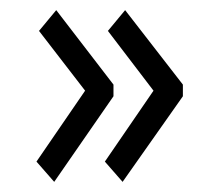

<svg xmlns="http://www.w3.org/2000/svg" viewBox="-20 -420 415 379"><path d="M222 -61 341 -230V-253L227 -400L193 -359L283 -241L187 -101ZM87 -61 204 -230V-253L91 -400L57 -359L148 -241L52 -101Z"/></svg>

Font: Inconsolata Condensed Thin
Style: Regular
Weight: 100
Width: 3
Monospace: yes
Designer: Raph Levien, Cyreal, Brenton Simpson
Foundry: Raph Levien, Cyreal, Google
Version: Version 3.100